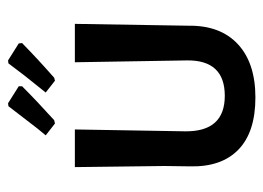

<svg xmlns="http://www.w3.org/2000/svg" viewBox="-110 -550 666 486"><g transform="rotate(-90 223.0 -307.0)"><path d="M141.1 -545.8Q186 -603.7 197.2 -618.7L204.7 -619.6L247.7 -592.5V-584.1Q209.3 -545.8 161.7 -502.8L153.3 -500.9L123.4 -524.3ZM243 -538.3Q276.6 -579.4 305.6 -618.7L313.1 -619.6L356.1 -592.5L357 -584.1Q315 -543 269.2 -502.8L261.7 -500.9L231.8 -524.3ZM400.9 -162.6Q401.9 -82.2 354.2 -37.9Q306.5 6.5 219.2 6.5Q131.8 6.5 87.4 -36.4Q43 -79.4 44.9 -158.9L45.8 -223.4L43 -450.5H138.3L133.6 -171Q132.7 -71 223.4 -71Q314 -71 313.1 -166.4L308.4 -450.5H405.6Z"/></g></svg>

Font: Gurajada
Style: Regular
Weight: 400
Designer: Purushoth Kumar Guthula
Foundry: SiliconAndhra, USA.
Version: Version 1.0.3; ttfautohint (v1.2.42-39fb)